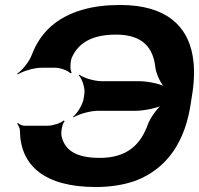

<svg xmlns="http://www.w3.org/2000/svg" viewBox="-20 -741 799 771"><path d="M446 -602C554 -602 596 -548 604 -469C608 -441 628 -400 645 -386L647 -390C631 -403 574 -415 539 -415H388C358 -415 313 -429 299 -441L296 -439C309 -426 322 -389 319 -365L316 -346C313 -322 290 -285 273 -272L276 -270C294 -282 342 -296 372 -296H523C559 -296 618 -308 638 -322L635 -325C615 -311 584 -270 574 -242C545 -161 491 -107 381 -107C286 -107 240 -137 227 -195C224 -211 230 -245 240 -255L235 -257C226 -247 191 -236 171 -236H78C69 -236 57 -242 52 -247L49 -244C53 -239 60 -227 60 -217C61 -75 160 10 365 10C421 10 474 2 521 -14C652 -63 725 -173 747 -332L754 -377C761 -430 761 -478 753 -520C732 -635 649 -721 463 -721C407 -721 356 -715 312 -702C207 -672 141 -610 107 -519C96 -491 68 -458 49 -445L51 -442C71 -455 117 -469 146 -469H202C223 -469 254 -457 262 -447L268 -449C260 -460 262 -494 269 -511C296 -570 351 -602 446 -602Z"/></svg>

Font: Asimov
Style: EdgeWideIt
Weight: 500
Designer: Google
Version: Version 2.000980: 2014